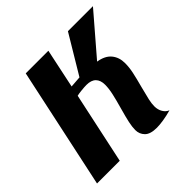

<svg xmlns="http://www.w3.org/2000/svg" viewBox="-157 -711 861 861"><g transform="rotate(-45 273.5 -281.0)"><path d="M289.6 -47.9Q289.6 -67.9 295.2 -93.8Q300.8 -119.6 312.5 -161.1Q324.7 -204.1 331.3 -233.9Q337.9 -263.7 337.9 -287.6Q337.9 -315.9 323 -331.1Q308.1 -346.2 277.8 -346.2Q266.1 -346.2 244.9 -344Q223.6 -341.8 215.8 -339.4L143.1 0H-1L122.1 -575.2H265.6L226.1 -388.2L279.8 -392.1L389.6 -575.2H548.3L385.7 -386.2Q428.7 -379.4 449.2 -354.5Q469.7 -329.6 469.7 -293Q469.7 -266.1 463.6 -237.3Q457.5 -208.5 445.3 -163.1Q435.1 -124 430.2 -102.3Q425.3 -80.6 425.3 -62.5Q425.3 -41.5 435.1 -24.9Q444.8 -8.3 460.9 -2.4Q433.6 5.4 408.4 9.3Q383.3 13.2 365.7 13.2Q324.7 13.2 307.1 -4.6Q289.6 -22.5 289.6 -47.9Z"/></g></svg>

Font: Pattaya
Style: Regular
Weight: 400
Designer: Pablo Impallari / Thai characters Designed by Thanarat Vachiruckul and Suppakit Chalermlarp
Foundry: Pablo Impallari
Version: Version 2.000